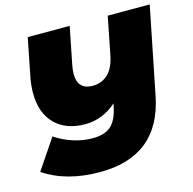

<svg xmlns="http://www.w3.org/2000/svg" viewBox="-115 -816 1048 1043"><g transform="rotate(-15 408.5 -295.0)"><path d="M817 -700 719 -211Q655 110 322 110Q133 110 7 25L121 -144Q222 -78 332 -78Q399 -78 434.5 -110Q470 -142 485 -218L488 -232Q451 -198 405.5 -180Q360 -162 312 -162Q204 -162 142 -224Q80 -286 80 -399Q80 -444 90 -493L131 -700H367L325 -489Q320 -461 320 -442Q320 -353 405 -353Q454 -353 489.5 -385.5Q525 -418 539 -488L581 -700Z"/></g></svg>

Font: Montserrat Alternates Black
Style: Italic
Weight: 900
Italic angle: -11.3°
Designer: Julieta Ulanovsky
Foundry: Julieta Ulanovsky
Version: Version 7.200